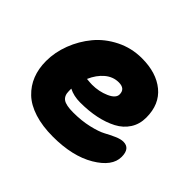

<svg xmlns="http://www.w3.org/2000/svg" viewBox="-128 -711 867 867"><g transform="rotate(45 305.5 -277.5)"><path d="M297.9 -9.8Q230.5 -9.8 179.2 -26.1Q127.9 -42.5 96.7 -72.3Q65.4 -102.1 49.8 -141.6Q34.2 -181.2 34.2 -230Q34.2 -285.6 55.4 -341.3Q76.7 -397 114.3 -442.4Q151.9 -487.8 209 -516.4Q266.1 -544.9 332 -544.9Q424.3 -544.9 479.7 -499.3Q535.2 -453.6 535.2 -369.1Q535.2 -327.1 514.6 -295.2Q494.1 -263.2 457.8 -244.1Q421.4 -225.1 375.7 -215.6Q330.1 -206.1 275.9 -206.1Q234.4 -206.1 203.1 -222.2V-207Q203.1 -177.2 221.2 -164.6Q239.3 -151.9 285.2 -151.9Q338.9 -151.9 383.5 -162.4Q428.2 -172.9 451.4 -185.5Q474.6 -198.2 498.3 -208.7Q522 -219.2 539.1 -219.2Q582 -219.2 582 -165Q582 -104.5 502.2 -57.1Q422.4 -9.8 297.9 -9.8ZM335 -394Q298.8 -394 269.5 -369.4Q240.2 -344.7 222.2 -303.2Q246.6 -300.8 256.8 -300.8Q300.8 -300.8 338.4 -317.4Q376 -334 376 -357.9Q376 -394 335 -394Z"/></g></svg>

Font: Shantell Sans Bouncy
Style: Regular
Weight: 800
Designer: Stephen Nixon, Anya Danilova, Shantell Martin
Foundry: Arrow Type
Version: Version 1.006;[9816181b4]